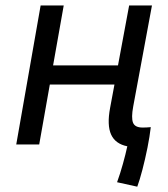

<svg xmlns="http://www.w3.org/2000/svg" viewBox="-20 -538 626 715"><path d="M491.2 157.2 416 140.6Q427.7 108.4 437.7 72.3Q447.8 36.1 454.1 6.8Q409.7 -2 393.8 -36.9Q377.9 -71.8 390.1 -136.7L406.2 -223.1H165.5L126 0H40.5L131.3 -517.6H217.3L177.7 -294.4H419.4L460.9 -517.6H545.9L476.1 -141.6Q468.3 -99.6 475.3 -81.3Q482.4 -63 511.2 -63Q525.4 -63 541.5 -64.5Q537.6 -30.3 529.1 12.5Q520.5 55.2 510.3 94.2Q500 133.3 491.2 157.2Z"/></svg>

Font: Cascadia Code NF SemiLight
Style: Italic
Weight: 350
Italic angle: -10°
Monospace: yes
Designer: Aaron Bell
Foundry: Saja Typeworks
Version: Version 2404.023; ttfautohint (v1.8.4)